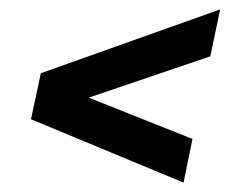

<svg xmlns="http://www.w3.org/2000/svg" viewBox="-20 -458 507 409"><path d="M371 -69 46 -204 67 -302 449 -438 428 -338 169 -250 390 -162Z"/></svg>

Font: Saira Condensed SemiBold
Style: Italic
Weight: 600
Width: 3
Italic angle: -12°
Designer: Hector Gatti with collaboration of the Omnibus-Type team
Foundry: Omnibus-Type
Version: Version 1.101